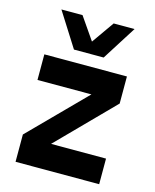

<svg xmlns="http://www.w3.org/2000/svg" viewBox="-109 -789 695 863"><g transform="rotate(15 238.5 -357.5)"><path d="M46.9 -127 297.9 -380.9H46.9V-500H431.2V-374L180.2 -119.1H436V0H46.9ZM68.8 -714.8H167L238.8 -610.8L312 -714.8H409.2L308.1 -555.2H169.9Z"/></g></svg>

Font: TASA Orbiter Text
Style: Bold
Weight: 700
Designer: Weizhong Zhang
Version: Version 1.000;Glyphs 3.1.2 (3151)